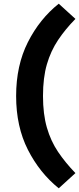

<svg xmlns="http://www.w3.org/2000/svg" viewBox="-20 -829 427 1036"><path d="M297 -809 387 -727Q332 -671 293 -612.5Q254 -554 233 -482Q212 -410 212 -311Q212 -213 233 -140.5Q254 -68 293 -10Q332 48 387 105L297 187Q194 104 130.5 -21Q67 -146 67 -311Q67 -476 130.5 -601.5Q194 -727 297 -809Z"/></svg>

Font: Prodigy Sans
Style: Bold
Weight: 700
Designer: Wei Huang
Foundry: Wei Huang
Version: Version 1.003; ttfautohint (v1.8.3)